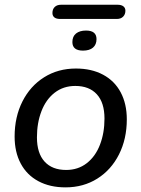

<svg xmlns="http://www.w3.org/2000/svg" viewBox="-20 -788 602 817"><path d="M42.2 -206.9Q42.2 -290.3 75.4 -356.2Q108.6 -422 167.8 -459.2Q227 -496.4 303 -496.4Q369.5 -496.4 418.6 -470.1Q467.6 -443.9 493.6 -395Q519.6 -346.1 519.6 -280.2Q519.6 -196.9 486.4 -131Q453.2 -65.1 394 -27.9Q334.8 9.3 258.8 9.3Q192.3 9.3 143.3 -17Q94.2 -43.3 68.2 -92.1Q42.2 -141 42.2 -206.9ZM424.6 -283.5Q424.6 -351.1 392.1 -386.7Q359.6 -422.3 300.4 -422.3Q249.7 -422.3 212.7 -393.6Q175.7 -365 156.5 -315.1Q137.2 -265.2 137.2 -203.6Q137.2 -136 169.7 -100.4Q202.2 -64.8 261.4 -64.8Q312.1 -64.8 349.1 -93.5Q386.1 -122.2 405.3 -172Q424.6 -221.9 424.6 -283.5ZM203.1 -732.7Q203.1 -748.9 212.9 -758.4Q222.6 -767.8 239.9 -767.8H480Q496.3 -767.8 504.9 -761.1Q513.6 -754.4 513.6 -742.4Q513.6 -726.8 503.8 -717Q494 -707.3 476.8 -707.3H236Q219.8 -707.3 211.4 -713.9Q203.1 -720.6 203.1 -732.7ZM288 -609Q288 -633 303.6 -645.5Q319.3 -658 346 -658Q390.7 -658 390.7 -621.6Q390.7 -598.2 375.7 -585.4Q360.7 -572.6 333.3 -572.6Q288 -572.6 288 -609Z"/></svg>

Font: SN Pro Thin
Style: Italic
Weight: 200
Italic angle: -9°
Designer: Tobias Whetton
Foundry: Supernotes
Version: Version 1.003;Glyphs 3.3 (3324)